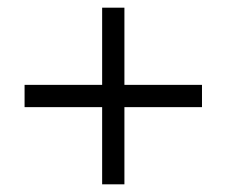

<svg xmlns="http://www.w3.org/2000/svg" viewBox="-20 -480 590 500"><path d="M44 -201V-259H506V-201ZM304 0H246V-460H304Z"/></svg>

Font: Ysabeau Office Medium
Style: Regular
Weight: 500
Designer: Christian Thalmann (Catharsis Fonts)
Version: Version 2.001;gftools[0.9.30]; featfreeze: tnum,lnum,ss02